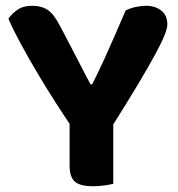

<svg xmlns="http://www.w3.org/2000/svg" viewBox="-20 -630 608 657"><path d="M361.9 -195.2H225.5Q199.8 -233.4 168.9 -281.4Q138 -329.4 107.8 -380.5Q77.5 -431.5 51.4 -479.5Q25.3 -527.6 8.8 -566Q19.7 -582.4 39.4 -596.3Q59.2 -610.2 88.6 -610.2Q122.8 -610.2 143.9 -595.6Q165 -581.1 184.4 -542.8Q187.5 -537.3 198.3 -516.8Q209.1 -496.3 223.3 -469Q237.5 -441.6 251.7 -414.1Q265.9 -386.5 276.5 -366.3Q287 -346.2 289.9 -341.4H295.4Q318.3 -387.2 336.3 -426.3Q354.2 -465.4 371.7 -505.9Q389.2 -546.4 409.9 -594.1Q425 -601.9 443.9 -606Q462.8 -610.2 479.7 -610.2Q510.8 -610.2 531.7 -594Q552.6 -577.8 552.6 -545.8Q552.6 -534.3 543.6 -510.9Q534.6 -487.5 513 -447.4Q491.5 -407.2 454.6 -345.5Q417.8 -283.7 361.9 -195.2ZM218.2 -250.2H367.6V-1.2Q358.1 1.5 338.5 4.4Q318.8 7.3 298.7 7.3Q253.9 7.3 236.1 -8.6Q218.2 -24.4 218.2 -63.2Z"/></svg>

Font: Baloo Paaji 2
Style: Regular
Weight: 400
Designer: Shuchita Grover, Noopur Datye and Ek Type
Foundry: Ek Type
Version: Version 1.700